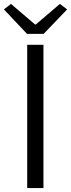

<svg xmlns="http://www.w3.org/2000/svg" viewBox="-37 -961 363 981"><path d="M102 0V-732H185V0ZM101 -788 -17 -913 19 -941 142 -836H146L269 -941L306 -913L186 -788Z"/></svg>

Font: Source Han Sans SC Normal
Style: Regular
Weight: 350
Designer: Ryoko NISHIZUKA 西塚涼子 (kana, bopomofo & ideographs); Paul D. Hunt (Latin, Greek & Cyrillic); Sandoll Communications 산돌커뮤니
Foundry: Adobe
Version: Version 2.004;hotconv 1.0.118;makeotfexe 2.5.65603